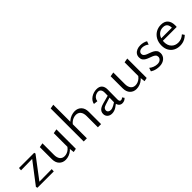

<svg xmlns="http://www.w3.org/2000/svg" viewBox="197 -1802 2896 2896"><g transform="rotate(-45 1645.0 -354.0)"><path d="M34.6 -25.5 311.6 -387.7 347.7 -364.6 52.8 -360.8 55.5 -407.4H380.2L385.7 -385.5L107.6 -17.5L75.5 -43.3L393 -46.5L390.3 0H41.9Z M642.1 4.8Q580 4.8 540.2 -36.5Q500.5 -77.9 500.5 -151.1V-408.1L569.3 -420.4V-173.5Q569.3 -113.8 595.6 -79.9Q621.8 -46.1 670 -46.1Q696.1 -46.1 723.1 -56.6Q750.1 -67.1 774.5 -89.4Q798.8 -111.7 815.2 -146.7L839.8 -123.9Q817.9 -80 785.6 -51.5Q753.4 -23 716.1 -9.1Q678.9 4.8 642.1 4.8ZM809.8 5.9 798.2 -96V-408.1L867.1 -420.4V-5.9Z M1331.3 0V-240.3Q1331.3 -300.7 1304.2 -334.5Q1277.2 -368.4 1227.5 -368.4Q1201.1 -368.4 1172.5 -357.9Q1143.9 -347.3 1118.7 -325.1Q1093.5 -302.8 1075.7 -267.7L1051.8 -290.6Q1074.7 -336.2 1108.5 -364.7Q1142.4 -393.2 1180.6 -406.6Q1218.9 -420 1254.8 -420Q1319 -420 1359.2 -378.4Q1399.4 -336.8 1399.4 -263.4V0ZM1028.7 0V-704.4L1096.3 -716.6V0Z M1851 6Q1813 6 1791 -21.5Q1769 -49 1770 -101L1774 -290Q1775 -321 1767.5 -340.5Q1760 -360 1746 -369.5Q1732 -379 1712 -379Q1691 -379 1667 -369Q1643 -359 1625.5 -338Q1608 -317 1604 -284L1538 -291Q1543 -320 1560 -344Q1577 -368 1603 -385.5Q1629 -403 1660 -412.5Q1691 -422 1723 -422Q1783 -422 1811.5 -388.5Q1840 -355 1839 -298L1837 -88Q1837 -66 1844.5 -54Q1852 -42 1866 -42Q1877 -42 1888 -47Q1899 -52 1907 -62L1930 -30Q1917 -14 1896 -4Q1875 6 1851 6ZM1630 6Q1585 6 1557 -19.5Q1529 -45 1529 -86Q1529 -110 1539 -131Q1549 -152 1573.5 -168.5Q1598 -185 1642 -197L1808 -242L1813 -206L1659 -158Q1621 -146 1608.5 -130Q1596 -114 1596 -96Q1596 -71 1613 -58.5Q1630 -46 1654 -46Q1684 -46 1720 -65.5Q1756 -85 1800 -116L1811 -92Q1768 -51 1723 -22.5Q1678 6 1630 6Z M2153.1 4.8Q2091 4.8 2051.2 -36.5Q2011.5 -77.9 2011.5 -151.1V-408.1L2080.3 -420.4V-173.5Q2080.3 -113.8 2106.6 -79.9Q2132.8 -46.1 2181 -46.1Q2207.1 -46.1 2234.1 -56.6Q2261.1 -67.1 2285.5 -89.4Q2309.8 -111.7 2326.2 -146.7L2350.8 -123.9Q2328.9 -80 2296.6 -51.5Q2264.4 -23 2227.1 -9.1Q2189.9 4.8 2153.1 4.8ZM2320.8 5.9 2309.2 -96V-408.1L2378.1 -420.4V-5.9Z M2637.6 8.9Q2608.1 8.9 2580.8 3.6Q2553.5 -1.8 2531.1 -11.3Q2508.8 -20.7 2493.3 -31.4L2512.6 -87.1Q2536.7 -64.9 2572.5 -51.4Q2608.3 -37.9 2641.5 -37.9Q2682.2 -37.9 2705.6 -58.5Q2728.9 -79.2 2728.9 -106.8Q2728.9 -132.2 2713.4 -147.4Q2697.8 -162.7 2673.2 -173Q2648.6 -183.3 2621.6 -192.6Q2594.7 -201.8 2570.1 -215.4Q2545.5 -229.1 2529.9 -250.5Q2514.3 -271.9 2514.3 -306Q2514.3 -344.7 2533.9 -370.7Q2553.5 -396.7 2586 -410.1Q2618.4 -423.4 2657.6 -423.4Q2688.4 -423.4 2719.6 -415.5Q2750.9 -407.7 2773.7 -393.4L2754.3 -340Q2735 -359.1 2705.9 -368.8Q2676.8 -378.4 2654.5 -378.4Q2616.9 -378.4 2596.6 -361.3Q2576.2 -344.3 2576.2 -319.4Q2576.2 -296 2592 -281.3Q2607.7 -266.5 2632.3 -256.5Q2656.9 -246.6 2684.5 -236.9Q2712.1 -227.1 2736.6 -213.4Q2761.2 -199.6 2777 -177.3Q2792.7 -155 2792.7 -120.2Q2792.7 -94.1 2782.2 -70.5Q2771.7 -46.9 2751.6 -29.2Q2731.6 -11.5 2702.8 -1.3Q2674.1 8.9 2637.6 8.9Z M3080.6 8.6Q3022.1 8.6 2976.9 -15.9Q2931.7 -40.4 2906.3 -85.5Q2880.9 -130.7 2880.9 -193.1Q2880.9 -261.9 2909.4 -313.6Q2938 -365.3 2986.4 -393.8Q3034.9 -422.4 3096 -422.4Q3169.7 -422.4 3206.8 -380.3Q3243.8 -338.2 3243.8 -264.6Q3243.8 -256.5 3243.6 -247.5Q3243.5 -238.4 3242.2 -229.8H3183.4V-265.2Q3183.4 -319.4 3161.2 -346.5Q3139.1 -373.6 3091.5 -373.6Q3048.4 -373.6 3015.3 -352.5Q2982.2 -331.3 2963.9 -292.9Q2945.6 -254.5 2945.6 -202.4Q2945.6 -130.1 2986.9 -87.5Q3028.1 -44.8 3094 -44.8Q3127.9 -44.8 3158.9 -57Q3189.8 -69.2 3219 -95.9L3243.7 -59.1Q3216.8 -33.7 3189.5 -18.7Q3162.1 -3.6 3135 2.5Q3107.9 8.6 3080.6 8.6ZM2919.5 -229.8 2928.1 -273.4H3232.8V-229.8Z"/></g></svg>

Font: Ysabeau
Style: Bold
Weight: 700
Designer: Christian Thalmann (Catharsis Fonts)
Version: Version 2.000;gftools[0.9.27.dev2+g8671c4b]